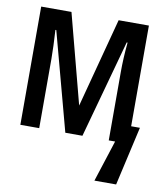

<svg xmlns="http://www.w3.org/2000/svg" viewBox="-82 -606 731 862"><g transform="rotate(10 283.5 -175.0)"><path d="M36 0H122V-315C122 -351 120 -399 117 -447H121L241 0H319L442 -447H446C441 -396 439 -350 439 -315V0H468L407 189H506L567 -80H527V-539H389L281 -131L174 -539H36Z"/></g></svg>

Font: Noto Sans Mono SemiCondensed Medium
Style: Regular
Weight: 500
Width: 4
Designer: Monotype Design Team
Foundry: Monotype Imaging Inc.
Version: Version 2.014